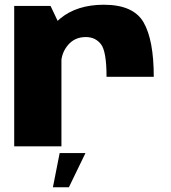

<svg xmlns="http://www.w3.org/2000/svg" viewBox="-20 -618 724 811"><path d="M430 -293.5H629.5Q629.5 -449 586.5 -523.5Q543.5 -598 418.5 -598Q304.5 -598 233.5 -539Q162.5 -480 162.5 -392.5L238.5 -349.5Q238.5 -393.5 267 -427.5Q295.5 -461.5 342.5 -461.5Q383 -461.5 406.5 -431.2Q430 -401 430 -293.5ZM40 0H239.5V-496L193.5 -593H40ZM203.5 173H271L341 28.5H232Z"/></svg>

Font: Anybody Thin ExtraBold
Style: Regular
Weight: 800
Version: Version 1.113;gftools[0.9.25]